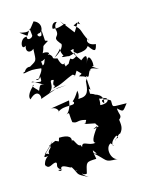

<svg xmlns="http://www.w3.org/2000/svg" viewBox="-159 -1121 1003 1318"><g transform="rotate(-15 342.5 -462.0)"><path d="M303 -123C276 -119 265 -208 251 -151C268 -192 244 -213 175 -210L168 -186L145 -196L95 -175C123 -158 71 -151 82 -118C45 -147 22 -84 127 -203C91 -147 1 -94 70 -109C15 -69 42 -19 33 -57C55 -9 83 -58 112 -51C126 -37 89 -20 141 10C79 -17 143 38 135 -4C145 -35 206 21 206 6C249 74 213 57 302 103C227 53 294 65 227 34C243 29 260 88 296 77C314 0 309 -2 383 -4C390 3 374 -44 377 -67C383 -56 420 -19 371 -50C465 29 426 33 526 35C482 30 461 -59 507 -82C554 -33 474 -67 559 -123C582 -95 551 -113 541 -90C580 -130 586 -134 586 -127C618 -160 609 -192 606 -223C636 -247 612 -256 611 -302C652 -264 646 -271 685 -319C575 -323 587 -309 586 -365C556 -388 503 -396 536 -358C553 -411 506 -439 448 -437C547 -358 556 -416 540 -393C578 -393 577 -348 507 -353C519 -407 506 -442 440 -450C471 -411 457 -412 459 -483C479 -460 463 -474 464 -572C483 -549 481 -574 498 -602C512 -590 482 -634 563 -595C480 -647 545 -613 531 -628C539 -651 517 -741 491 -650C504 -692 520 -741 435 -662C495 -670 442 -695 406 -768C454 -781 407 -772 436 -722C377 -678 409 -753 370 -683C320 -668 362 -639 342 -686C353 -716 328 -650 306 -739C253 -750 296 -749 259 -780C186 -771 244 -688 147 -729C202 -711 182 -688 143 -636C105 -646 145 -611 158 -652C165 -595 152 -618 92 -626C96 -640 126 -610 215 -565C139 -609 146 -599 125 -554C133 -561 66 -603 104 -606C99 -603 36 -552 54 -515C119 -580 136 -513 126 -499L252 -543L318 -546C210 -539 200 -529 185 -520C248 -560 195 -618 243 -603C210 -541 269 -577 224 -548C288 -556 319 -586 385 -607C342 -610 411 -602 380 -588C409 -616 373 -563 411 -624C447 -585 445 -600 416 -582C451 -572 481 -568 454 -538C449 -476 445 -434 383 -434C358 -426 390 -440 380 -490C333 -412 322 -436 337 -420C342 -387 265 -423 215 -381C231 -380 213 -425 167 -417L308 -440C304 -400 286 -361 266 -351C295 -363 281 -358 291 -290C327 -270 326 -299 387 -280C365 -235 378 -268 378 -258C353 -256 359 -259 472 -235C439 -243 499 -187 516 -138C529 -213 496 -270 466 -285C473 -263 407 -271 459 -216C414 -201 404 -202 450 -221C422 -180 379 -124 408 -112C357 -101 322 -155 312 -107L305 -123ZM415 -939C436 -980 374 -927 335 -944C317 -930 327 -995 366 -982C321 -947 377 -903 342 -946C371 -868 298 -900 352 -834C372 -824 343 -777 288 -749C388 -830 311 -816 351 -747C310 -735 380 -738 387 -733C462 -746 402 -770 446 -736C538 -739 520 -778 532 -763C568 -711 576 -722 586 -766C505 -773 539 -843 546 -800C499 -886 526 -886 471 -929C526 -949 466 -952 518 -925C501 -949 524 -970 466 -881L389 -981ZM179 -939C183 -920 132 -903 141 -938C89 -943 76 -847 118 -880C101 -831 142 -823 163 -846C158 -746 168 -769 91 -722C161 -710 95 -761 67 -710C82 -712 35 -703 60 -699C116 -709 110 -711 193 -701C209 -666 182 -769 197 -747C237 -768 270 -773 248 -779C279 -792 235 -806 217 -799C247 -859 212 -833 274 -872C244 -887 261 -854 248 -961C233 -885 245 -904 256 -947C237 -883 193 -938 228 -938C262 -943 269 -1008 213 -1027C169 -972 172 -958 99 -977L147 -942L174 -986Z"/></g></svg>

Font: Hussar Lance
Style: ExBd
Weight: 700
Foundry: Cannot Into Space Fonts, PlusOne Fonts
Version: Version 2.270